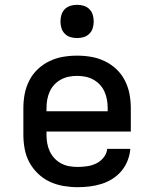

<svg xmlns="http://www.w3.org/2000/svg" viewBox="-20 -769 640 797"><path d="M302 8Q273 8 243.5 3Q214 -2 187 -14.5Q160 -27 138 -48Q116 -69 102 -95Q88 -121 82.5 -150.5Q77 -180 77 -210V-320Q77 -350 82.5 -379Q88 -408 101.5 -434.5Q115 -461 136.5 -481.5Q158 -502 185 -515Q212 -528 241 -533Q270 -538 300 -538Q330 -538 359 -533Q388 -528 415 -515Q442 -502 463.5 -481.5Q485 -461 498.5 -434.5Q512 -408 517.5 -379Q523 -350 523 -320V-223H173V-210Q173 -192 176 -174.5Q179 -157 186.5 -141Q194 -125 206 -112Q218 -99 234 -90.5Q250 -82 267.5 -79Q285 -76 302 -76Q322 -76 342 -79Q362 -82 379.5 -90.5Q397 -99 410 -115Q423 -131 425 -151H521Q519 -126 509.5 -102Q500 -78 484 -59Q468 -40 446.5 -26.5Q425 -13 401 -5.5Q377 2 352 5Q327 8 302 8ZM173 -307H427V-320Q427 -338 424 -355Q421 -372 414 -388Q407 -404 395 -417Q383 -430 367.5 -438.5Q352 -447 335 -450.5Q318 -454 300 -454Q282 -454 265 -450.5Q248 -447 232.5 -438.5Q217 -430 205 -417Q193 -404 186 -388Q179 -372 176 -355Q173 -338 173 -320ZM300 -611Q286 -611 272.5 -615Q259 -619 249 -629Q239 -639 235 -652.5Q231 -666 231 -680Q231 -694 235 -707.5Q239 -721 249 -731Q259 -741 272.5 -745Q286 -749 300 -749Q314 -749 327.5 -745Q341 -741 351 -731Q361 -721 365 -707.5Q369 -694 369 -680Q369 -666 365 -652.5Q361 -639 351 -629Q341 -619 327.5 -615Q314 -611 300 -611Z"/></svg>

Font: Iosevka Curly Medium Extended
Style: Regular
Weight: 500
Width: 7
Monospace: yes
Designer: Belleve Invis
Foundry: Belleve Invis
Version: Version 11.1.0; ttfautohint (v1.8.3)